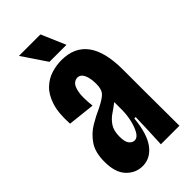

<svg xmlns="http://www.w3.org/2000/svg" viewBox="-218 -731 797 797"><g transform="rotate(-45 180.0 -332.5)"><path d="M112 11Q71 11 41.5 -20Q12 -51 12 -114Q12 -170 35 -203Q58 -236 91 -255.5Q124 -275 154 -288Q194 -308 205.5 -322.5Q217 -337 217 -367Q217 -400 207.5 -420.5Q198 -441 179 -441Q168 -441 157.5 -432Q147 -423 141.5 -396Q136 -369 142 -314L23 -327Q19 -392 32.5 -433.5Q46 -475 70.5 -498Q95 -521 125 -530Q155 -539 184 -539Q337 -539 337 -331V-212Q337 -159 337.5 -106Q338 -53 338 0H229Q231 -39 232.5 -77.5Q234 -116 235 -154H227Q219 -70 188.5 -29.5Q158 11 112 11ZM163 -88Q180 -88 191.5 -108.5Q203 -129 209.5 -158Q216 -187 216 -214V-261Q197 -246 177.5 -233Q158 -220 144 -199.5Q130 -179 130 -144Q130 -112 140.5 -100Q151 -88 163 -88ZM144 -569 72 -676H198L244 -569Z"/></g></svg>

Font: Bricolage Grotesque 48pt Condensed SemiBold
Style: Regular
Weight: 600
Width: 3
Designer: Mathieu Triay
Foundry: Atelier Triay
Version: Version 1.000; ttfautohint (v1.8.4.7-5d5b);gftools[0.9.32]